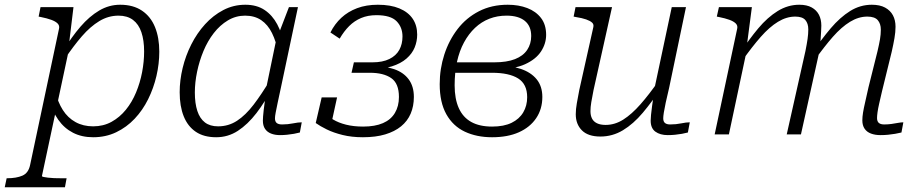

<svg xmlns="http://www.w3.org/2000/svg" viewBox="-90 -567 3883 810"><path d="M-70 223 -62 185H-60Q-21 185 4.5 174Q30 163 37 129L159 -446Q162 -459 153 -468Q144 -477 126 -483.5Q108 -490 83 -495L73 -497L81 -537H220L201 -380L205 -378L87 175Q86 178 93.5 179.5Q101 181 112.5 182.5Q124 184 138 184.5Q152 185 166 185H191L184 223ZM118 -145 144 -180Q154 -136 175 -103Q196 -70 228.5 -52Q261 -34 303 -34Q346 -34 380.5 -53Q415 -72 441 -104Q467 -136 484 -177Q501 -218 509.5 -262.5Q518 -307 518 -350Q518 -397 506.5 -431Q495 -465 471 -483Q447 -501 410 -501Q367 -501 329 -478Q291 -455 255.5 -414Q220 -373 183 -318L176 -352Q212 -411 249.5 -454.5Q287 -498 328.5 -522.5Q370 -547 417 -547Q472 -547 509 -522Q546 -497 564 -452.5Q582 -408 582 -349Q582 -298 570 -246.5Q558 -195 535 -148.5Q512 -102 478 -66Q444 -30 400 -9Q356 12 303 12Q255 12 218 -7Q181 -26 156 -61.5Q131 -97 118 -145Z M1109 -376 1085 -342Q1075 -392 1057.5 -427.5Q1040 -463 1012 -482Q984 -501 944 -501Q905 -501 871.5 -481Q838 -461 812 -427.5Q786 -394 768.5 -352Q751 -310 741.5 -264.5Q732 -219 732 -177Q732 -131 742.5 -99Q753 -67 774.5 -50.5Q796 -34 830 -34Q874 -34 910 -57.5Q946 -81 980 -125.5Q1014 -170 1051 -232L1061 -201Q1029 -138 992 -90Q955 -42 913.5 -15Q872 12 822 12Q770 12 736 -11Q702 -34 685 -76.5Q668 -119 668 -178Q668 -228 680.5 -280Q693 -332 717 -379.5Q741 -427 775 -464.5Q809 -502 852 -524.5Q895 -547 945 -547Q993 -547 1026 -525Q1059 -503 1079.5 -464.5Q1100 -426 1109 -376ZM1167 -537 1095 -197Q1087 -160 1081.5 -134Q1076 -108 1073 -92Q1070 -76 1070 -68Q1070 -54 1077.5 -48Q1085 -42 1100 -42Q1124 -42 1146 -46.5Q1168 -51 1183 -51L1175 -8Q1164 -5 1150 -2.5Q1136 0 1121 1.5Q1106 3 1091 3Q1070 3 1053.5 -3.5Q1037 -10 1028 -23.5Q1019 -37 1019 -58Q1019 -72 1022.5 -103Q1026 -134 1031 -169L1028 -171L1076 -403L1081 -412L1129 -537Z M1498 -503Q1462 -503 1433.5 -491Q1405 -479 1383 -457Q1361 -435 1343 -404L1304 -430Q1322 -466 1350 -492Q1378 -518 1416.5 -532.5Q1455 -547 1504 -547Q1558 -547 1595 -531.5Q1632 -516 1651 -488Q1670 -460 1670 -421Q1670 -393 1659.5 -367Q1649 -341 1625 -320Q1601 -299 1563 -287Q1525 -275 1470 -275L1510 -297L1506 -267L1478 -289Q1532 -289 1572 -275.5Q1612 -262 1634 -232.5Q1656 -203 1656 -158Q1656 -119 1642.5 -87.5Q1629 -56 1602 -34Q1575 -12 1535 0Q1495 12 1441 12Q1394 12 1355.5 2.5Q1317 -7 1288.5 -21Q1260 -35 1242 -48L1267 -156H1332L1306 -37Q1298 -38 1289.5 -45Q1281 -52 1277.5 -64.5Q1274 -77 1280 -94Q1292 -77 1315 -63Q1338 -49 1370 -41Q1402 -33 1442 -33Q1492 -33 1525.5 -47.5Q1559 -62 1576 -90.5Q1593 -119 1593 -158Q1593 -215 1560.5 -237.5Q1528 -260 1470 -260H1393L1403 -304H1481Q1524 -304 1552.5 -318Q1581 -332 1594.5 -356.5Q1608 -381 1608 -413Q1608 -452 1583 -477.5Q1558 -503 1498 -503Z M1986 -33Q2036 -33 2068.5 -49Q2101 -65 2117.5 -93Q2134 -121 2134 -157Q2134 -212 2096 -236Q2058 -260 1985 -260H1808L1816 -304H1995Q2048 -304 2082.5 -317.5Q2117 -331 2134 -356.5Q2151 -382 2151 -415Q2151 -457 2124 -479Q2097 -501 2047 -501Q2008 -501 1974.5 -488Q1941 -475 1914 -449.5Q1887 -424 1867.5 -388Q1848 -352 1838 -306.5Q1828 -261 1828 -207Q1828 -150 1845.5 -111Q1863 -72 1898 -52.5Q1933 -33 1986 -33ZM2052 -547Q2098 -547 2134.5 -533Q2171 -519 2192.5 -491Q2214 -463 2214 -420Q2214 -383 2192.5 -350Q2171 -317 2125 -296Q2079 -275 2003 -275L2037 -299L2032 -267L2005 -291Q2063 -291 2106.5 -276.5Q2150 -262 2174 -232.5Q2198 -203 2198 -158Q2198 -107 2172 -68.5Q2146 -30 2099 -9Q2052 12 1986 12Q1921 12 1871 -11.5Q1821 -35 1793 -85Q1765 -135 1765 -212Q1765 -277 1784.5 -337Q1804 -397 1840.5 -444.5Q1877 -492 1930.5 -519.5Q1984 -547 2052 -547Z M2414 -187Q2408 -157 2404.5 -136Q2401 -115 2401 -98Q2401 -80 2407.5 -67Q2414 -54 2428.5 -47Q2443 -40 2465 -40Q2504 -40 2539.5 -62.5Q2575 -85 2612 -127Q2649 -169 2690 -228L2702 -200Q2662 -139 2622 -91.5Q2582 -44 2538 -17.5Q2494 9 2443 9Q2391 9 2365 -17Q2339 -43 2339 -85Q2339 -106 2343.5 -131.5Q2348 -157 2354 -188L2413 -452Q2416 -464 2408 -471.5Q2400 -479 2383 -485Q2366 -491 2340 -495L2330 -497L2338 -537H2492ZM2733 -197Q2724 -160 2718.5 -134Q2713 -108 2710.5 -92Q2708 -76 2708 -68Q2708 -54 2715.5 -48Q2723 -42 2737 -42Q2762 -42 2783.5 -46.5Q2805 -51 2820 -51L2812 -8Q2801 -5 2787 -2.5Q2773 0 2758 1.5Q2743 3 2727 3Q2695 3 2675 -11.5Q2655 -26 2655 -58Q2655 -67 2656.5 -82.5Q2658 -98 2661 -120Q2664 -142 2668 -169L2666 -170L2744 -537H2804Z M2925 0H2985L3063 -367L3061 -376L3082 -537H2943L2934 -497L2944 -495Q2969 -490 2987 -483.5Q3005 -477 3014 -468Q3023 -459 3020 -446ZM3631 -182 3672 -349Q3679 -380 3683.5 -406Q3688 -432 3688 -454Q3688 -482 3677 -502.5Q3666 -523 3644 -535Q3622 -547 3588 -547Q3539 -547 3496.5 -520.5Q3454 -494 3414.5 -447.5Q3375 -401 3334 -340L3346 -312Q3387 -370 3423.5 -411.5Q3460 -453 3496 -475Q3532 -497 3569 -497Q3600 -497 3613 -482Q3626 -467 3626 -442Q3626 -422 3622.5 -401.5Q3619 -381 3612 -351L3574 -199Q3566 -162 3560 -136.5Q3554 -111 3551 -92.5Q3548 -74 3548 -59Q3548 -38 3557.5 -24Q3567 -10 3584.5 -3.5Q3602 3 3624 3Q3641 3 3656.5 1.5Q3672 0 3686.5 -2.5Q3701 -5 3713 -8L3721 -51Q3711 -51 3698 -48.5Q3685 -46 3670.5 -44Q3656 -42 3640 -42Q3625 -42 3617.5 -48.5Q3610 -55 3610 -69Q3610 -78 3612 -93Q3614 -108 3619 -130Q3624 -152 3631 -182ZM3229 0H3289L3366 -347Q3367 -354 3369 -369Q3371 -384 3372 -401Q3373 -418 3374 -433.5Q3375 -449 3375 -459Q3375 -485 3365 -504.5Q3355 -524 3334.5 -535.5Q3314 -547 3282 -547Q3234 -547 3191 -520.5Q3148 -494 3109 -447.5Q3070 -401 3030 -340L3042 -312Q3083 -370 3119.5 -411.5Q3156 -453 3192 -475Q3228 -497 3265 -497Q3295 -497 3307.5 -482.5Q3320 -468 3320 -443Q3320 -424 3317 -403Q3314 -382 3308 -352Z"/></svg>

Font: Roboto Serif ExtraLight
Style: Italic
Weight: 250
Italic angle: -10°
Designer: Greg Gazdowicz
Foundry: Commercial Type
Version: Version 1.008